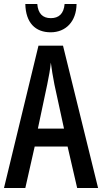

<svg xmlns="http://www.w3.org/2000/svg" viewBox="-20 -943 512 963"><path d="M364 -923H304C300 -874 275 -852 235 -852C194 -852 171 -875 167 -923H107C109 -829 157 -781 234 -781C310 -781 363 -835 364 -923ZM367 0H472L296 -714H173L0 0H107L154 -208H319ZM253 -519 301 -298H170L217 -520C225 -558 232 -597 235 -629C239 -597 245 -559 253 -519Z"/></svg>

Font: Noto Sans Khmer ExtraCondensed Medium
Style: Regular
Weight: 500
Width: 2
Designer: Danh Hong and the Monotype Design Team
Foundry: Monotype Imaging Inc.
Version: Version 2.004